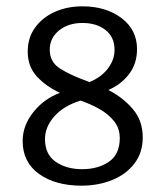

<svg xmlns="http://www.w3.org/2000/svg" viewBox="-20 -574 522 606"><path d="M51.5 -129Q51.5 -177.5 85 -219.8Q118.5 -262 169 -281Q125 -301.5 96.2 -332.8Q67.5 -364 67.5 -411Q67.5 -455 90.8 -487Q114 -519 153 -536.5Q192 -554 240 -554Q314.5 -554 363.5 -517Q412.5 -480 412.5 -419Q412.5 -373 387.2 -340Q362 -307 322 -290Q368.5 -266 399.5 -229.5Q430.5 -193 430.5 -140.5Q430.5 -92 404.2 -57.8Q378 -23.5 334 -5.8Q290 12 237 12Q155 12 103.2 -25Q51.5 -62 51.5 -129ZM256 -317.5 262.5 -315Q300 -330.5 320.8 -358Q341.5 -385.5 341.5 -417Q341.5 -457 313.2 -479.2Q285 -501.5 240 -501.5Q195.5 -501.5 166.2 -477.8Q137 -454 137 -417Q137 -378.5 169.2 -357.8Q201.5 -337 256 -317.5ZM122 -135Q122 -86.5 156 -63.2Q190 -40 239 -40Q289.5 -40 323.8 -63.5Q358 -87 358 -138Q358 -169.5 339.5 -192.2Q321 -215 292.5 -230.8Q264 -246.5 234 -256.5Q181 -240 151.5 -206.8Q122 -173.5 122 -135Z"/></svg>

Font: Signika Negative SC Light
Style: Regular
Weight: 300
Designer: Anna Giedryś
Foundry: Anna Giedryś
Version: Version 2.000; ttfautohint (v1.8.3) -l 8 -r 50 -G 200 -x 9 -